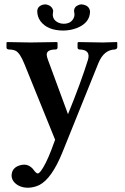

<svg xmlns="http://www.w3.org/2000/svg" viewBox="-20 -629 573 881"><path d="M393.1 -577.1Q393.1 -524.4 333 -500.5Q304.2 -489.3 271 -488.8Q197.8 -488.8 165.5 -532.2Q151.4 -552.2 150.9 -576.2Q150.9 -600.1 176.8 -607.4Q183.6 -608.9 189.9 -608.9Q219.7 -603.5 224.1 -579.1Q224.1 -578.1 223.6 -575.7Q223.1 -572.3 223.1 -570.8Q222.2 -566.9 222.2 -563Q222.2 -535.2 251 -523.9Q260.7 -520 272 -520Q306.2 -520 318.4 -546.9Q321.8 -554.7 321.8 -562Q321.3 -568.4 320.8 -570.8Q319.8 -573.7 319.8 -578.1Q319.8 -599.1 342.8 -606.9Q349.1 -608.9 355 -608.9Q389.6 -605 393.1 -577.1ZM432.1 -340.8 266.1 70.8Q217.8 189.9 161.1 219.7Q136.2 231.9 108.9 232.4Q70.3 232.4 46.9 209Q33.7 194.8 33.2 177.7Q33.2 140.6 71.8 129.4Q81.5 126.5 91.8 126.5Q113.8 126.5 131.8 147Q133.3 148.9 133.8 149.9Q146 166.5 152.8 167Q165 167 189.9 118.2Q202.6 92.8 214.8 61L232.9 12.2L91.8 -335.9Q71.8 -385.7 51.8 -396Q39.1 -401.9 20 -401.9Q11.2 -403.3 9.8 -409.2V-434.1L13.2 -436Q14.2 -436 119.1 -434.1L240.2 -436L244.1 -434.1V-410.2Q243.2 -402.8 235.8 -401.9Q194.3 -401.9 194.3 -378.4Q194.8 -369.1 199.2 -356.9L292 -105Q351.1 -250 383.8 -355Q397 -401.4 344.2 -401.9Q337.4 -402.8 335.9 -409.2V-433.1L339.8 -436Q340.8 -436 452.1 -434.1L516.1 -436L518.1 -434.1V-411.1Q516.6 -403.3 506.8 -401.9Q457 -400.4 432.1 -340.8Z"/></svg>

Font: Linux Libertine O
Style: Semibold
Weight: 700
Designer: Philipp H. Poll
Foundry: Philipp H. Poll
Version: Version 5.0.0